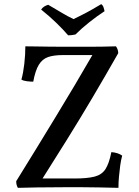

<svg xmlns="http://www.w3.org/2000/svg" viewBox="-20 -901 671 924"><path d="M102 -678Q117 -678 147.5 -677.5Q178 -677 214.5 -676.5Q251 -676 286 -676Q321 -676 346 -676Q379 -676 409.5 -676Q440 -676 471.5 -676.5Q503 -677 538 -678Q542 -673 545.5 -664Q549 -655 549 -645Q487 -536 425.5 -432Q364 -328 301 -227Q238 -126 174 -25L164 -42H339Q400 -42 435 -51Q470 -60 487.5 -87Q505 -114 516 -169Q549 -166 568 -152Q562 -130 558.5 -104Q555 -78 552.5 -50.5Q550 -23 550 3Q501 2 459 1Q417 0 376 0Q335 0 289 0Q220 0 158.5 1Q97 2 66 3Q62 -4 60 -11.5Q58 -19 58 -29Q106 -106 153 -183Q200 -260 247 -337Q294 -414 340 -491.5Q386 -569 431 -647L442 -636H283Q239 -636 211.5 -626.5Q184 -617 167 -589.5Q150 -562 140 -508Q127 -508 110 -510Q93 -512 83 -518Q92 -550 97 -594Q102 -638 102 -678ZM308 -731Q284 -759 251 -791Q218 -823 178 -855Q183 -863 192 -869Q201 -875 212 -878Q240 -862 273 -842Q306 -822 334 -809Q348 -816 374 -829Q400 -842 426 -857Q452 -872 467 -881Q475 -876 478.5 -865Q482 -854 483 -847Q449 -825 411 -795Q373 -765 343 -735Q335 -733 325.5 -732Q316 -731 308 -731Z"/></svg>

Font: Vollkorn
Style: Regular
Weight: 400
Designer: Friedrich Althausen
Foundry: Friedrich Althausen
Version: Version 4.104